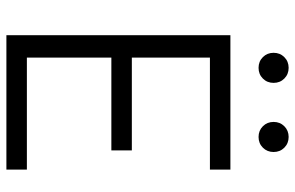

<svg xmlns="http://www.w3.org/2000/svg" viewBox="-181 -741 922 600"><g transform="rotate(90 280.0 -441.0)"><path d="M90 -700H510V-636H160V-392H450V-328H160V-64H510V0H90ZM192 -788Q172 -788 158.5 -801.5Q145 -815 145 -835Q145 -855 158.5 -868.5Q172 -882 192 -882Q212 -882 225.5 -868.5Q239 -855 239 -835Q239 -815 225.5 -801.5Q212 -788 192 -788ZM408 -788Q388 -788 374.5 -801.5Q361 -815 361 -835Q361 -855 374.5 -868.5Q388 -882 408 -882Q428 -882 441.5 -868.5Q455 -855 455 -835Q455 -815 441.5 -801.5Q428 -788 408 -788Z"/></g></svg>

Font: Retni Sans
Style: Regular
Weight: 400
Designer: Vitaly Kuzmin
Foundry: ParaType Ltd.
Version: Version 1.00;March 2, 2019;FontCreator 11.5.0.2425 64-bit; t